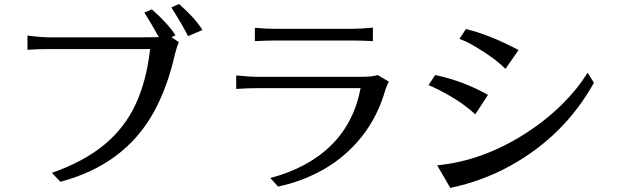

<svg xmlns="http://www.w3.org/2000/svg" viewBox="-20 -883 3040 945"><path d="M115.2 -637.7V-708Q181.6 -699.2 226.6 -699.2H613.3Q746.1 -699.2 761.7 -700.2Q734.4 -751 690.4 -821.3L727.5 -836.9Q806.6 -767.6 843.8 -709L823.2 -700.2L860.4 -675.8Q851.6 -657.2 840.8 -616.2Q805.7 -457 737.3 -332Q593.8 -72.3 277.3 11.7L235.4 -32.2Q393.6 -87.9 494.1 -171.4Q594.7 -254.9 648.4 -371.6Q702.1 -488.3 718.8 -641.6H226.6Q156.2 -641.6 115.2 -637.7ZM823.2 -846.7 861.3 -863.3Q940.4 -793.9 976.6 -735.4L905.3 -705.1Q884.8 -749 823.2 -846.7Z M1142.6 -445.3V-511.7Q1210 -504.9 1252.9 -504.9H1754.9Q1816.4 -504.9 1838.9 -513.7L1893.6 -481.4Q1882.8 -459 1877.9 -444.3Q1839.8 -310.5 1761.7 -211.9Q1683.6 -113.3 1577.1 -51.8Q1470.7 9.8 1348.6 35.2L1310.5 -6.8Q1497.1 -56.6 1609.9 -168Q1722.7 -279.3 1754.9 -449.2H1252.9Q1201.2 -449.2 1142.6 -445.3ZM1234.4 -680.7V-746.1Q1287.1 -741.2 1333 -741.2H1712.9Q1754.9 -741.2 1815.4 -747.1V-680.7Q1755.9 -683.6 1711.9 -683.6H1333Q1299.8 -683.6 1234.4 -680.7Z M2088.9 -463.9 2122.1 -513.7Q2260.7 -484.4 2381.8 -416L2319.3 -320.3Q2261.7 -373 2193.4 -411.6Q2125 -450.2 2088.9 -463.9ZM2131.8 -69.3Q2355.5 -90.8 2568.4 -227.5Q2667 -291 2745.1 -368.2Q2823.2 -445.3 2872.1 -525.4L2903.3 -475.6Q2756.8 -212.9 2490.2 -66.4Q2356.4 7.8 2196.3 42ZM2241.2 -691.4 2273.4 -740.2Q2392.6 -710.9 2532.2 -636.7L2467.8 -543.9Q2413.1 -598.6 2321.3 -652.3Q2278.3 -678.7 2241.2 -691.4Z"/></svg>

Font: GenEi LateGo v2
Style: Medium
Weight: 500
Designer: o_tamon (Modified)
Foundry: o_tamon / Adobe Systems Incorporated / FONT 910 / Philipp H. Poll
Version: Version 2.1;Original Version 1.004